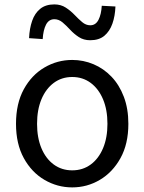

<svg xmlns="http://www.w3.org/2000/svg" viewBox="-20 -825 646 859"><path d="M303.1 13.4Q236.6 13.4 179 -20.3Q121.4 -54 86.5 -117.6Q51.6 -181.2 51.6 -271Q51.6 -361.9 86.5 -425.7Q121.4 -489.4 179 -523.1Q236.6 -556.8 303.1 -556.8Q352.9 -556.8 398.3 -537.7Q443.7 -518.6 478.8 -481.9Q513.8 -445.3 534 -392.1Q554.3 -338.9 554.3 -271Q554.3 -181.2 519.1 -117.6Q483.8 -54 426.7 -20.3Q369.7 13.4 303.1 13.4ZM303.1 -62.9Q350.2 -62.9 385.7 -88.9Q421.2 -114.9 441 -161.8Q460.7 -208.7 460.7 -271Q460.7 -333.8 441 -380.8Q421.2 -427.8 385.7 -454.2Q350.2 -480.5 303.1 -480.5Q256.1 -480.5 220.6 -454.2Q185.1 -427.8 165.4 -380.8Q145.8 -333.8 145.8 -271Q145.8 -208.7 165.4 -161.8Q185.1 -114.9 220.6 -88.9Q256.1 -62.9 303.1 -62.9ZM383.6 -645Q354.2 -645 332.6 -659.2Q311 -673.3 293.8 -692Q276.6 -710.7 259.8 -724.9Q242.9 -739 223.2 -739Q198.5 -739 185.9 -714.7Q173.4 -690.5 171 -650.1L110 -654.3Q112 -697.6 123.8 -731.7Q135.6 -765.9 160 -785.6Q184.4 -805.3 222.9 -805.3Q252.3 -805.3 274.1 -791.1Q295.9 -777 313.4 -758.6Q330.9 -740.2 347.6 -726.1Q364.2 -711.9 383.9 -711.9Q408 -711.9 420.6 -736.2Q433.1 -760.5 435.3 -799.2L496.5 -796Q494.9 -753.3 482.9 -719.2Q470.9 -685.1 447 -665Q423.1 -645 383.6 -645Z"/></svg>

Font: Noto Sans TC Thin
Style: Regular
Weight: 100
Designer: Ryoko NISHIZUKA 西塚涼子 (kana, bopomofo & ideographs); Paul D. Hunt (Latin, Greek & Cyrillic); Sandoll Communications 산돌커뮤니
Foundry: Adobe
Version: Version 2.004-H2;hotconv 1.0.118;makeotfexe 2.5.65603